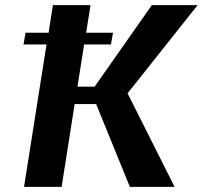

<svg xmlns="http://www.w3.org/2000/svg" viewBox="-20 -731 793 751"><path d="M72 -557H162L74 0H221L272 -324H356L488 0H663L479 -366L753 -711H574L350 -392H283L309 -557H414L422 -603H317L334 -711H187L170 -603H80Z"/></svg>

Font: Aerodynamic
Style: Obl
Weight: 500
Designer: Google
Version: Version 2.000980; 2014